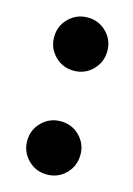

<svg xmlns="http://www.w3.org/2000/svg" viewBox="-90 -581 443 640"><g transform="rotate(15 131.5 -261.5)"><path d="M132.8 -348.6Q94.2 -348.6 67.6 -375.5Q41 -402.3 41 -440.4Q41 -479 67.9 -505.6Q94.7 -532.2 132.8 -532.2Q171.4 -532.2 198 -505.6Q224.6 -479 224.6 -440.9Q224.6 -402.3 198 -375.5Q171.4 -348.6 132.8 -348.6ZM135.7 8.8Q97.2 8.8 70.6 -18.1Q43.9 -44.9 43.9 -83Q43.9 -121.6 70.8 -148.2Q97.7 -174.8 135.7 -174.8Q174.3 -174.8 200.9 -148.2Q227.5 -121.6 227.5 -83.5Q227.5 -44.9 200.9 -18.1Q174.3 8.8 135.7 8.8Z"/></g></svg>

Font: Reddit Sans Condensed ExtraBold
Style: Regular
Weight: 800
Designer: Stephen Hutchings
Foundry: Reddit
Version: Version 1.014